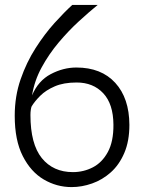

<svg xmlns="http://www.w3.org/2000/svg" viewBox="-20 -747 581 782"><path d="M271.5 15Q211 15 158.2 -16Q105.5 -47 72.8 -111.2Q40 -175.5 40 -275.5Q40 -355 64 -424.2Q88 -493.5 125 -551.2Q162 -609 202.2 -653.5Q242.5 -698 274.5 -727H378Q343 -698.5 301 -660Q259 -621.5 219 -574Q179 -526.5 149.5 -472.2Q120 -418 110.5 -358.5Q135.5 -418 186.5 -445Q237.5 -472 291 -472Q392.5 -472 449.5 -409.5Q506.5 -347 507 -238.5Q507 -172 486.2 -123.8Q465.5 -75.5 431.2 -45Q397 -14.5 355.2 0.2Q313.5 15 271.5 15ZM277 -46Q320.5 -46 358.2 -65.5Q396 -85 419.2 -127.8Q442.5 -170.5 442 -239Q441.5 -323.5 400.5 -367.2Q359.5 -411 292 -411Q239 -411 202.8 -395.2Q166.5 -379.5 144 -357Q121.5 -334.5 109 -314Q107 -310 105.5 -300Q104 -290 104 -278.5Q104 -160.5 150.2 -103.2Q196.5 -46 277 -46Z"/></svg>

Font: Spline Sans Light
Style: Regular
Weight: 300
Designer: Eben Sorkin, Mirko Velimirovic
Foundry: Sorkin Type
Version: Version 1.000; ttfautohint (v1.8.3)